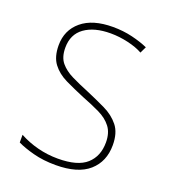

<svg xmlns="http://www.w3.org/2000/svg" viewBox="-107 -616 618 704"><g transform="rotate(20 202.0 -264.0)"><path d="M362 -130Q362 -66 319 -28Q276 10 189 10Q141 10 101.5 -0.5Q62 -11 38 -23V-53Q71 -35 109.5 -25Q148 -15 189 -15Q266 -15 300.5 -46Q335 -77 335 -131Q335 -168 317.5 -191Q300 -214 269 -229Q238 -244 199 -259Q158 -276 124 -292.5Q90 -309 70 -335.5Q50 -362 50 -407Q50 -466 93 -502Q136 -538 215 -538Q255 -538 290.5 -529.5Q326 -521 353 -509L341 -484Q318 -497 283.5 -505Q249 -513 215 -513Q151 -513 113.5 -486Q76 -459 76 -407Q76 -370 93.5 -349Q111 -328 140.5 -313.5Q170 -299 207 -284Q247 -267 282.5 -250Q318 -233 340 -205.5Q362 -178 362 -130Z"/></g></svg>

Font: Noto Sans Lao UI SemCond Thin
Style: Regular
Weight: 100
Width: 4
Designer: Monotype Design Team
Foundry: Monotype Imaging Inc.
Version: Version 2.000; ttfautohint (v1.8.4.7-5d5b)